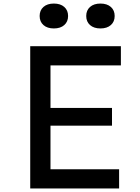

<svg xmlns="http://www.w3.org/2000/svg" viewBox="-20 -1060 790 1080"><path d="M150 -800H660V-692H264V-453H610V-353H264V-108H650V0H150ZM203 -970Q203 -1002 224.5 -1021Q246 -1040 283 -1040Q320 -1040 341.5 -1021Q363 -1002 363 -970Q363 -938 341.5 -919Q320 -900 283 -900Q246 -900 224.5 -919Q203 -938 203 -970ZM465 -970Q465 -1002 486.5 -1021Q508 -1040 545 -1040Q582 -1040 603.5 -1021Q625 -1002 625 -970Q625 -938 603.5 -919Q582 -900 545 -900Q508 -900 486.5 -919Q465 -938 465 -970Z"/></svg>

Font: Martian Mono sWd Rg
Style: Regular
Weight: 400
Width: 6
Monospace: yes
Designer: Roman Shamin
Foundry: Evil Martians
Version: Version 1.000